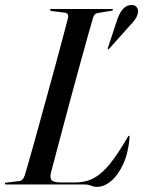

<svg xmlns="http://www.w3.org/2000/svg" viewBox="-28 -736 571 766"><path d="M309.5 0H-3Q-8.5 0 -8.5 -3Q-8.5 -7.5 -2.5 -7.5L48 -13.5Q64 -15 71 -37Q80 -66.5 94 -116.2Q108 -166 124.8 -226.8Q141.5 -287.5 159.2 -352Q177 -416.5 193.5 -477Q210 -537.5 223 -586.8Q236 -636 243.5 -665Q247 -683 230 -685.5L178 -692Q171.5 -693 171.5 -696.5Q171.5 -700 177 -700H419Q423 -700 423 -697.5Q423 -694 416.5 -693L362 -684Q348 -682.5 342.5 -663Q334 -634 320.5 -585.5Q307 -537 290.5 -477Q274 -417 256.8 -353.5Q239.5 -290 223.8 -230.2Q208 -170.5 195.2 -122.2Q182.5 -74 175 -46Q170 -24.5 179 -16.2Q188 -8 216.5 -8H272Q314 -8 346.8 -25.8Q379.5 -43.5 411 -82.8Q442.5 -122 480 -186.5Q484.5 -194.5 486.5 -194.5Q489.5 -194.5 489 -188Q484 -126 463.8 -81.8Q443.5 -37.5 415.5 -14Q387.5 9.5 359.5 9.5Q345.5 9.5 335 4.8Q324.5 0 309.5 0ZM438 -652.5Q457 -712 491 -715.5Q508 -718 516 -709Q524 -700 522.5 -687.5Q520.5 -672 510.5 -658Q500.5 -644 487.5 -631L407.5 -541.5Q405 -538.5 402 -539.5Q401 -540 402.5 -545Z"/></svg>

Font: Fraunces 144pt
Style: Italic
Weight: 400
Italic angle: -16°
Version: Version 1.000;[b76b70a41]